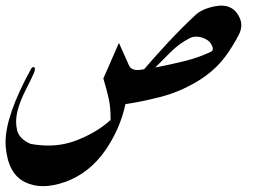

<svg xmlns="http://www.w3.org/2000/svg" viewBox="-20 -654 922 674"><path d="M349.6 -126Q294.4 -46.9 210.9 -16.1Q167.5 -0.5 130.9 -0.5Q96.7 -0.5 67.9 -14.6Q8.3 -43.5 0 -139.2Q-0.5 -147 -0.5 -154.8Q-0.5 -248.5 87.4 -409.2Q92.3 -418.5 96.7 -418.5Q98.1 -418.5 99.6 -418Q102.5 -416.5 102.5 -411.6Q102.5 -406.2 99.1 -397.5Q87.4 -371.6 69.1 -335.9Q50.8 -300.3 41.5 -264.6Q36.6 -244.6 36.6 -226.1Q36.6 -211.4 40 -197.3Q47.4 -166 87.4 -148.9Q119.6 -143.1 149.4 -143.1Q201.7 -143.1 248 -161.1Q320.3 -189 368.2 -232.9V-241.7Q368.2 -278.3 361.3 -309.6Q353 -344.7 342.8 -378.4L397.5 -503.4Q422.4 -448.2 432.6 -424.8Q439.5 -408.2 462.9 -408.2Q473.1 -408.2 486.3 -411.1V-411.6L487.3 -412.6Q529.8 -461.9 574.2 -509.5Q618.7 -557.1 666.5 -601.6Q689.9 -623.5 736.8 -632.3Q747.6 -634.3 756.8 -634.3Q789.6 -634.3 809.1 -611.3Q827.1 -588.9 827.1 -565.4Q827.1 -548.8 818.4 -532.2Q796.9 -490.7 772 -457Q732.4 -403.3 669.7 -366.5Q606.9 -329.6 542 -313.5Q478.5 -296.9 420.4 -288.6Q401.9 -202.1 349.6 -126ZM721.7 -498.5Q712.4 -515.1 688 -522.5Q678.2 -525.4 669.4 -525.4Q654.8 -525.4 642.1 -518.1Q606.9 -499 579.6 -471.7Q552.2 -444.3 524.9 -417Q577.6 -427.2 627.4 -439.5Q677.2 -451.7 720.2 -472.2Q727.1 -475.6 727.1 -482.9Q727.1 -489.3 721.7 -498.5Z"/></svg>

Font: Aref Ruqaa
Style: Regular
Weight: 400
Designer: Abdullah Aref
Version: Version 1.002